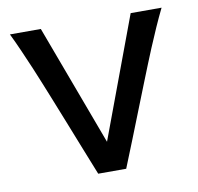

<svg xmlns="http://www.w3.org/2000/svg" viewBox="-62 -563 647 627"><g transform="rotate(-10 261.0 -249.0)"><path d="M410.2 -498H512.7Q499 -470.2 484.4 -437.3Q469.7 -404.3 457.3 -374.3Q444.8 -344.2 437 -324.7Q430.2 -307.6 415.5 -271Q400.9 -234.4 382.3 -187.3Q363.8 -140.1 344.2 -91.1Q324.7 -42 307.6 0H214.8Q198.7 -40 179.9 -87.6Q161.1 -135.3 142.6 -181.9Q124 -228.5 108.9 -266.4Q93.8 -304.2 85.4 -324.7Q77.6 -344.7 64.9 -374.5Q52.2 -404.3 37.8 -437.3Q23.4 -470.2 9.8 -498H112.3L261.2 -97.7Z"/></g></svg>

Font: Andika LitF DSA DSG
Style: Regular
Weight: 400
Designer: Victor Gaultney, Annie Olsen, Julie Remington, Don Collingsworth, Eric Hays, Becca Hirsbrunner
Foundry: SIL International
Version: Version 6.200 ; LitF DSA DSG; ttfautohint (v1.8.3.10-c5d8)